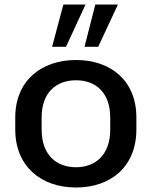

<svg xmlns="http://www.w3.org/2000/svg" viewBox="-20 -812 663 842"><path d="M313.5 10.3C467.8 10.3 578.1 -83.5 578.1 -243.7V-296.9C578.1 -456.5 467.8 -548.8 313.5 -548.8C159.2 -548.8 46.9 -456.5 46.9 -296.9V-243.7C46.9 -83.5 159.2 10.3 313.5 10.3ZM313.5 -78.6C227.5 -78.6 162.6 -132.3 162.6 -243.7V-296.9C162.6 -407.2 227.5 -460 313.5 -460C398.4 -460 463.4 -407.2 463.4 -296.9V-243.7C463.4 -132.8 398.4 -78.6 313.5 -78.6ZM410.6 -606.9 497.1 -792H397.9L350.6 -606.9ZM269.5 -606.9 355 -792H257.8L208.5 -606.9Z"/></svg>

Font: Winston Medium
Style: Regular
Weight: 500
Designer: Vernon Adams, Kim Jin-seong, David Berlow, Cristiano Sobral
Foundry: The Winston Project Authors
Version: Version 3.004